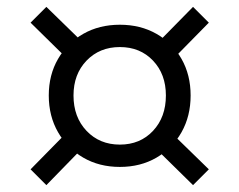

<svg xmlns="http://www.w3.org/2000/svg" viewBox="-20 -608 697 559"><path d="M329 -536Q389 -536 435.5 -509.5Q482 -483 508.5 -436.5Q535 -390 535 -330Q535 -270 508.5 -223Q482 -176 435.5 -149Q389 -122 329 -122Q269 -122 222.5 -149Q176 -176 149 -223Q122 -270 122 -330Q122 -390 149 -436.5Q176 -483 222.5 -509.5Q269 -536 329 -536ZM329 -471Q270 -471 232 -431.5Q194 -392 194 -330Q194 -267 232 -227Q270 -187 329 -187Q388 -187 425.5 -227Q463 -267 463 -330Q463 -392 425.5 -431.5Q388 -471 329 -471ZM115 -588 233 -473 186 -427 69 -542ZM185 -233 230 -187 115 -69 69 -115ZM470 -230 588 -115 542 -69 425 -184ZM542 -588 588 -542 473 -425 427 -471Z"/></svg>

Font: Kantumruy Pro
Style: Regular
Weight: 400
Designer: Sovichet Tep
Foundry: Sovichet Tep
Version: Version 1.002